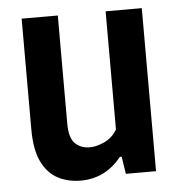

<svg xmlns="http://www.w3.org/2000/svg" viewBox="-45 -589 596 640"><g transform="rotate(-5 253.0 -268.5)"><path d="M200 9.5Q158 9.5 124.2 -8Q90.5 -25.5 70.5 -65.8Q50.5 -106 50.5 -175.5V-545.5H171.5V-184Q171.5 -135.5 190.8 -117Q210 -98.5 240 -98.5Q261.5 -98.5 288.2 -110.5Q315 -122.5 331.5 -150V-545.5H452.5V0H351.5L342.5 -58H336.5Q282.5 9.5 200 9.5Z"/></g></svg>

Font: Encode Sans Cnd SmBold
Style: Regular
Weight: 600
Width: 3
Designer: Multiple Designers
Foundry: Impallari Type
Version: Version 3.002; ttfautohint (v1.8.3) -l 8 -r 50 -G 200 -x 14 